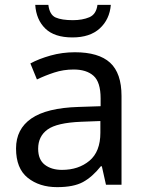

<svg xmlns="http://www.w3.org/2000/svg" viewBox="-20 -760 601 790"><path d="M288 -545Q386 -545 433 -502Q480 -459 480 -365V0H416L399 -76H395Q360 -32 321.5 -11Q283 10 215 10Q142 10 94 -28.5Q46 -67 46 -149Q46 -229 109 -272.5Q172 -316 303 -320L394 -323V-355Q394 -422 365 -448Q336 -474 283 -474Q241 -474 203 -461.5Q165 -449 132 -433L105 -499Q140 -518 188 -531.5Q236 -545 288 -545ZM314 -259Q214 -255 175.5 -227Q137 -199 137 -148Q137 -103 164.5 -82Q192 -61 235 -61Q303 -61 348 -98.5Q393 -136 393 -214V-262ZM436 -740Q431 -680 390.5 -643Q350 -606 278 -606Q204 -606 166.5 -642.5Q129 -679 125 -740H179Q184 -699 209 -688Q234 -677 280 -677Q319 -677 347.5 -689Q376 -701 381 -740Z"/></svg>

Font: Noto Sans Test
Style: Regular
Weight: 400
Version: Version 1.002; ttfautohint (v1.8.4.7-5d5b)